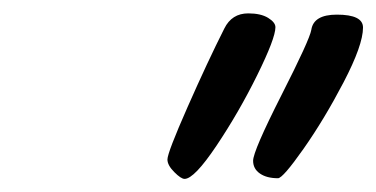

<svg xmlns="http://www.w3.org/2000/svg" viewBox="-20 -714 568 290"><path d="M232.9 -473.1Q232.9 -483.4 263.4 -552.5Q293.9 -621.6 318.8 -670.9Q330.1 -693.8 355 -693.8Q374 -693.8 385 -687Q396 -680.2 396 -672.9Q396 -656.2 368.4 -600.3Q340.8 -544.4 307.1 -494.1Q273.4 -443.8 258.8 -443.8Q253.4 -443.8 243.2 -454.1Q232.9 -464.4 232.9 -473.1ZM362.3 -471.2Q362.3 -485.8 405 -570.1Q447.8 -654.3 450.2 -668.9Q453.6 -691.9 488.8 -691.9Q528.3 -691.9 528.3 -672.4Q528.3 -646 499 -589.8Q469.7 -533.7 438.5 -489.3Q407.2 -444.8 399.9 -444.8Q382.8 -444.8 372.6 -451.9Q362.3 -459 362.3 -471.2Z"/></svg>

Font: Yellowtail
Style: Regular
Weight: 400
Designer: Astigmatic (AOETI)
Foundry: Astigmatic (AOETI)
Version: Version 1.000